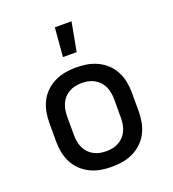

<svg xmlns="http://www.w3.org/2000/svg" viewBox="-138 -861 876 974"><g transform="rotate(-20 300.0 -374.0)"><path d="M300 8Q270 8 241 3Q212 -2 185 -15Q158 -28 136.5 -48.5Q115 -69 101.5 -95.5Q88 -122 82.5 -151Q77 -180 77 -210V-310Q77 -340 82.5 -369Q88 -398 101.5 -424.5Q115 -451 136.5 -471.5Q158 -492 185 -505Q212 -518 241 -523Q270 -528 300 -528Q330 -528 359 -523Q388 -518 415 -505Q442 -492 463.5 -471.5Q485 -451 498.5 -424.5Q512 -398 517.5 -369Q523 -340 523 -310V-210Q523 -180 517.5 -151Q512 -122 498.5 -95.5Q485 -69 463.5 -48.5Q442 -28 415 -15Q388 -2 359 3Q330 8 300 8ZM300 -76Q318 -76 335 -79.5Q352 -83 367.5 -91.5Q383 -100 395 -113Q407 -126 414 -142Q421 -158 424 -175Q427 -192 427 -210V-310Q427 -328 424 -345Q421 -362 414 -378Q407 -394 395 -407Q383 -420 367.5 -428.5Q352 -437 335 -440.5Q318 -444 300 -444Q282 -444 265 -440.5Q248 -437 232.5 -428.5Q217 -420 205 -407Q193 -394 186 -378Q179 -362 176 -345Q173 -328 173 -310V-210Q173 -192 176 -175Q179 -158 186 -142Q193 -126 205 -113Q217 -100 232.5 -91.5Q248 -83 265 -79.5Q282 -76 300 -76ZM256 -600 269 -756H359L330 -600Z"/></g></svg>

Font: Iosevka Fixed Medium Extended
Style: Regular
Weight: 500
Width: 7
Monospace: yes
Designer: Belleve Invis
Foundry: Belleve Invis
Version: Version 24.1.1; ttfautohint (v1.8.4)